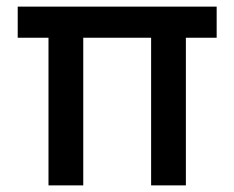

<svg xmlns="http://www.w3.org/2000/svg" viewBox="-20 -560 708 580"><path d="M231.5 0H126.5V-446H33.5V-540H634.5V-446H541.5V0H436.5V-446H231.5Z"/></svg>

Font: Hauora SemiBold
Style: Regular
Weight: 600
Designer: Wayne Shih
Foundry: WCYS
Version: Version 1.001